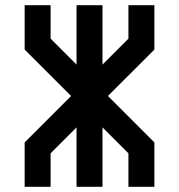

<svg xmlns="http://www.w3.org/2000/svg" viewBox="-20 -720 690 740"><path d="M75 -171 254 -350 75 -529V-700H175V-571L275 -471V-700H375V-471L475 -571V-700H575V-529L396 -350L575 -171V0H475V-129L375 -229V0H275V-229L175 -129V0H75Z"/></svg>

Font: Monoikos Medium
Style: Regular
Weight: 500
Designer: Brian Krent
Version: Version 0.088